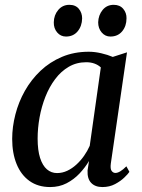

<svg xmlns="http://www.w3.org/2000/svg" viewBox="-20 -765 590 796"><path d="M439.5 -87.5Q436.5 -65 442.8 -56.5Q449 -48 458.5 -48Q467.5 -48 478.8 -54.8Q490 -61.5 504 -75.5L516.5 -52.5Q511 -44 495.5 -29Q480 -14 457 -1.8Q434 10.5 404.5 10.5Q374.5 10.5 358 -6.8Q341.5 -24 343 -58L349 -97.5Q333 -70.5 309.8 -45.8Q286.5 -21 256 -5.2Q225.5 10.5 188 10.5Q137.5 10.5 102.2 -14.8Q67 -40 48.8 -85Q30.5 -130 30.5 -189Q30.5 -239 43.8 -290.5Q57 -342 83.2 -388.5Q109.5 -435 148 -471.5Q186.5 -508 236.8 -529.2Q287 -550.5 348 -550.5Q373 -550.5 399.8 -544.2Q426.5 -538 447.5 -529L506.5 -548ZM398 -485.5Q387.5 -495.5 372.2 -501.2Q357 -507 337.5 -507Q297.5 -507 265.2 -488.2Q233 -469.5 208.8 -437.2Q184.5 -405 168.2 -363.8Q152 -322.5 144 -278Q136 -233.5 136 -190.5Q136 -142 146.2 -110.2Q156.5 -78.5 174.5 -63Q192.5 -47.5 216.5 -47.5Q238.5 -47.5 258.8 -57Q279 -66.5 296.8 -82.8Q314.5 -99 328.5 -119Q342.5 -139 352 -160.5ZM253.5 -613.5Q231.5 -613.5 217 -630.5Q202.5 -647.5 203 -672.5Q203.5 -702.5 221.5 -723.8Q239.5 -745 267.5 -745Q293.5 -745 307 -728.2Q320.5 -711.5 320.5 -689Q320 -657 302 -635.2Q284 -613.5 253.5 -613.5ZM437.5 -613.5Q416 -613.5 401.5 -630.5Q387 -647.5 387 -672.5Q388 -702.5 405.5 -723.8Q423 -745 451.5 -745Q477 -745 491 -728.2Q505 -711.5 504.5 -689Q504.5 -657 486.5 -635.2Q468.5 -613.5 437.5 -613.5Z"/></svg>

Font: Merriweather 60pt
Style: Italic
Weight: 400
Italic angle: -7.8°
Version: Version 2.101